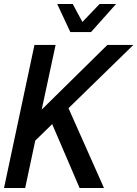

<svg xmlns="http://www.w3.org/2000/svg" viewBox="-24 -933 682 953"><path d="M-4 0 147 -710H252L183 -389L509 -710H638L316 -396L492 0H371L235 -317L151 -235L101 0ZM552 -913 428 -774H325L260 -913H337L385 -824L470 -913Z"/></svg>

Font: Geist Mono Medium
Style: Italic
Weight: 500
Italic angle: -12°
Monospace: yes
Designer: Basement.studio, Andrés Briganti, Mateo Zaragoza
Foundry: Basement.studio, Vercel, Andrés Briganti, Guido Ferreyra, Mateo Zaragoza
Version: Version 1.500; ttfautohint (v1.8.4.7-5d5b)